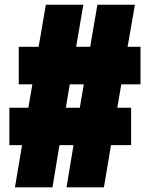

<svg xmlns="http://www.w3.org/2000/svg" viewBox="-20 -800 640 820"><path d="M60.1 -439.9V-600.1H145L175.8 -779.8H335.9L305.2 -600.1H365.2L396 -779.8H556.2L524.9 -600.1H580.1V-439.9H498L481 -339.8H540V-180.2H454.1L423.8 0H264.2L293.9 -180.2H233.9L204.1 0H43.9L74.2 -180.2H20V-339.8H101.1L118.2 -439.9ZM277.8 -439.9 261.2 -339.8H320.8L337.9 -439.9Z"/></svg>

Font: Cooper Hewitt
Style: Heavy
Weight: 713
Designer: Village Type and Design LLC
Foundry: Cooper Hewitt Smithsonian Design Museum
Version: 1.000